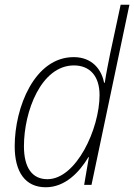

<svg xmlns="http://www.w3.org/2000/svg" viewBox="-20 -780 566 810"><path d="M173 10C254 10 314 -52 353 -117H355L335 0H366L526 -760H489L445 -555C437 -515 428 -471 422 -431H419C409 -485 370 -539 291 -539C125 -539 42 -326 42 -163C42 -55 86 10 173 10ZM180 -24C116 -24 81 -72 81 -163C81 -311 154 -504 292 -504C358 -504 400 -460 400 -379C400 -237 302 -24 180 -24Z"/></svg>

Font: Noto Sans SemiCondensed ExtraLight
Style: Italic
Weight: 200
Width: 4
Italic angle: -12°
Designer: Monotype Design Team
Foundry: Monotype Imaging Inc.
Version: Version 2.013